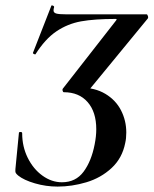

<svg xmlns="http://www.w3.org/2000/svg" viewBox="-20 -678 568 710"><path d="M47 -29Q40 -35 38 -39Q36 -43 37 -53L50 -187Q50 -190 56 -190Q62 -190 62 -185Q62 -136 82.5 -94.5Q103 -53 137 -28.5Q171 -4 209 -4Q260 -4 289 -43Q318 -82 330 -144Q336 -174 336 -200Q336 -264 304 -300.5Q272 -337 216 -337Q213 -337 211.5 -342.5Q210 -348 213 -351L409 -602Q414 -608 408 -608Q329 -608 279.5 -599Q230 -590 188.5 -562Q147 -534 111 -477H110Q107 -477 104 -479Q101 -481 102 -483L170 -657Q170 -658 172 -658Q175 -658 178 -656Q181 -654 180 -651Q178 -646 178 -639Q178 -631 188 -628Q198 -625 225 -625H522Q525 -625 527 -618.5Q529 -612 526 -609L305 -340L277 -354Q331 -354 369.5 -331Q408 -308 427.5 -270Q447 -232 447 -188Q447 -166 443 -149Q432 -93 392.5 -56.5Q353 -20 299.5 -4Q246 12 193 12Q150 12 109 0Q68 -12 47 -29Z"/></svg>

Font: Cormorant Garamond
Style: Bold Italic
Weight: 700
Italic angle: -10°
Designer: Christian Thalmann (Catharsis Fonts)
Foundry: Catharsis Fonts
Version: Version 4.000